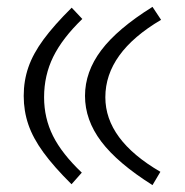

<svg xmlns="http://www.w3.org/2000/svg" viewBox="-20 -535 536 557"><path d="M422.4 -515.1 447.3 -477.5Q285.6 -382.3 285.6 -252.9Q285.6 -129.4 445.3 -36.6L422.4 2Q320.8 -62 273.7 -124.5Q226.6 -187 226.6 -256.8Q226.6 -326.7 273.7 -389.2Q320.8 -451.7 422.4 -515.1ZM188 -512.7 218.8 -480Q161.1 -424.3 134.5 -370.4Q107.9 -316.4 107.9 -252.9Q107.9 -192.4 133.8 -140.6Q159.7 -88.9 217.3 -34.2L187.5 -0.5Q136.2 -51.3 106 -92.8Q75.7 -134.3 62.3 -173.6Q48.8 -212.9 48.8 -256.8Q48.8 -300.8 62.3 -339.8Q75.7 -378.9 106.2 -420.4Q136.7 -461.9 188 -512.7Z"/></svg>

Font: Pinar DS1 Light
Style: Regular
Weight: 300
Designer: Amin Abedi
Version: Version 3.000